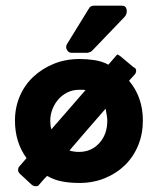

<svg xmlns="http://www.w3.org/2000/svg" viewBox="-20 -638 561 680"><path d="M486 -211Q486 -164 469.5 -123.5Q453 -83 423 -53.5Q393 -24 351.5 -7Q310 10 261 10Q227 10 199 4.5Q171 -1 147 -15L137 -5L116 19Q113 22 105.5 21.5Q98 21 92 16L51 -22Q44 -29 44 -36Q44 -43 48 -48L74 -78Q33 -134 33 -211Q33 -257 50 -297Q67 -337 98 -366Q129 -395 170.5 -412Q212 -429 262 -429Q289 -429 315 -425Q341 -421 364 -409L395 -445Q396 -445 398 -444Q400 -443 401.5 -442Q403 -441 405 -440L454 -399L453 -400Q461 -397 462 -389.5Q463 -382 458 -375L437 -352Q486 -294 486 -211ZM283 -319Q278 -320 271.5 -320Q265 -320 260 -320Q238 -320 219.5 -311Q201 -302 187.5 -287Q174 -272 166 -252Q158 -232 158 -210Q158 -193 162 -180ZM360 -210Q360 -219 358 -230.5Q356 -242 354 -253Q322 -216 290 -179.5Q258 -143 226 -105Q241 -100 260 -100Q303 -100 331.5 -131Q360 -162 360 -210ZM305 -457Q303 -455 297.5 -453Q292 -451 290 -451H233Q223 -451 217 -461.5Q211 -472 218 -483L295 -608V-607Q297 -613 302.5 -615.5Q308 -618 313 -618H411Q426 -618 428.5 -604Q431 -590 422 -579Z"/></svg>

Font: Stadtwerke
Style: Bold
Weight: 700
Designer: Santiago Orozco
Foundry: Typemade
Version: Version 1.003